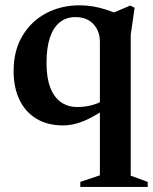

<svg xmlns="http://www.w3.org/2000/svg" viewBox="-20 -472 590 741"><path d="M159.5 -229Q159.5 -172 174 -134.2Q188.5 -96.5 215.2 -77.8Q242 -59 278.5 -59Q310 -59 339.5 -67.5Q369 -76 393 -94.5L393.5 -56Q366.5 -37.5 343.2 -24.5Q320 -11.5 299.8 -3.5Q279.5 4.5 260.8 8.2Q242 12 224.5 12Q162.5 12 119.5 -14.5Q76.5 -41 54.5 -88.2Q32.5 -135.5 32.5 -197.5Q32.5 -276.5 66.5 -333.5Q100.5 -390.5 158.2 -421Q216 -451.5 287.5 -451.5Q313 -451.5 337.5 -447.5Q362 -443.5 388.5 -435.2Q415 -427 445.5 -413L393 -412.5L482.5 -450.5L499.5 -442L484.5 -337.5V206L550 230V249.5H290V230L365.5 204.5V-311.5Q365.5 -352 340.5 -379Q315.5 -406 270.5 -406Q236 -406 211 -386.2Q186 -366.5 172.8 -327.2Q159.5 -288 159.5 -229Z"/></svg>

Font: Newsreader 24pt SemiBold
Style: Regular
Weight: 600
Designer: Hugues Gentile
Foundry: Production Type
Version: Version 1.003